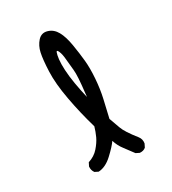

<svg xmlns="http://www.w3.org/2000/svg" viewBox="-186 -870 872 971"><g transform="rotate(-30 250.0 -384.5)"><path d="M340.8 0 321.3 -9.8Q301.8 -37.1 281.2 -63.5Q260.7 -89.8 251 -122.1Q234.4 -97.7 194.3 -60.5Q154.3 -23.4 113.3 -21.5L93.8 -31.2Q82 -46.9 84 -68.4L93.8 -87.9Q130.9 -99.6 154.3 -126.5Q177.7 -153.3 189.5 -178.7Q201.2 -204.1 209 -231.4Q181.6 -325.2 164.1 -420.9Q146.5 -516.6 149.4 -585.4Q152.3 -654.3 160.2 -690.4Q168 -726.6 190.4 -751Q212.9 -775.4 244.6 -766.1Q276.4 -756.8 293.9 -725.1Q311.5 -693.4 320.3 -640.1Q329.1 -586.9 333.5 -541.5Q337.9 -496.1 333.5 -437Q329.1 -377.9 317.4 -327.1Q305.7 -276.4 293.9 -225.6Q305.7 -194.3 316.4 -163.1Q327.1 -131.8 376 -70.3Q389.6 -52.7 385.7 -29.3L376 -9.8Q362.3 2 340.8 0ZM252.9 -397.5Q264.6 -496.1 260.7 -529.8Q256.8 -563.5 254.4 -595.2Q252 -627 244.1 -645Q236.3 -663.1 231.4 -650.9Q226.6 -638.7 223.6 -613.8Q220.7 -588.9 222.7 -551.8Q224.6 -514.6 232.4 -468.8Q240.2 -422.9 251 -377.9Z"/></g></svg>

Font: NaikaiFont
Style: Regular-Lite
Weight: 400
Version: Version 1.67